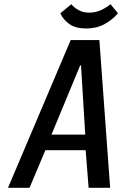

<svg xmlns="http://www.w3.org/2000/svg" viewBox="-20 -890 579 910"><path d="M18 0 315 -700H451L502 0H400L386 -178H195L120 0ZM224 -252H384L364 -580H360ZM388 -755Q339 -755 309.5 -775.5Q280 -796 266 -827L318 -870Q330 -855 351.5 -842.5Q373 -830 403 -830Q433 -830 459.5 -842.5Q486 -855 504 -870L539 -827Q513 -796 475 -775.5Q437 -755 388 -755Z"/></svg>

Font: Cuprum Medium
Style: Italic
Weight: 500
Italic angle: -10°
Version: Version 3.000